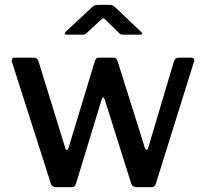

<svg xmlns="http://www.w3.org/2000/svg" viewBox="-20 -766 843 786"><path d="M763 -530Q771 -530 774 -525Q777 -520 774 -513L618 -14Q616 -6 611.5 -3Q607 0 598 0H540Q522 0 517 -15L409 -358Q405 -367 401.5 -367Q398 -367 396 -358L291 -14Q289 -6 284.5 -3Q280 0 272 0H210Q192 0 188 -15L29 -512Q27 -520 30 -525Q33 -530 41 -530H119Q125 -530 130 -526.5Q135 -523 137 -517L247 -161Q249 -152 253.5 -152Q258 -152 261 -162L369 -518Q371 -524 375 -527Q379 -530 386 -530H444Q450 -530 455 -526.5Q460 -523 461 -517L573 -161Q576 -152 580 -152Q584 -152 587 -162L693 -518Q696 -523 700.5 -526.5Q705 -530 712 -530H763ZM467 -631 415 -682Q407 -691 403.5 -691Q400 -691 390 -682L335 -631Q329 -626 325.5 -625Q322 -624 315 -624H253Q246 -624 245.5 -627.5Q245 -631 250 -637L355 -735Q360 -740 366 -743Q372 -746 382 -746H431Q439 -746 443.5 -742.5Q448 -739 452 -736L556 -637Q570 -624 554 -624H487Q481 -624 476 -625Q471 -626 467 -631Z"/></svg>

Font: Libre Franklin Thin Medium
Style: Regular
Weight: 500
Version: Version 3.000